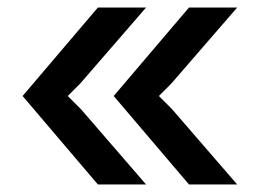

<svg xmlns="http://www.w3.org/2000/svg" viewBox="-20 -490 710 510"><path d="M240 -470H368L193 -268L160 -235L195 -200L368 0H240L40 -235ZM282 -235 482 -470H610L435 -268L402 -235L437 -200L610 0H482Z"/></svg>

Font: Kreadon Light
Style: Bold
Weight: 600
Designer: Reiya WATANABE
Foundry: StudioGnu
Version: Version 1.003; ttfautohint (v1.8.4.7-5d5b);gftools[0.9.32]